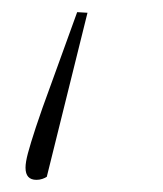

<svg xmlns="http://www.w3.org/2000/svg" viewBox="-20 -175 268 316"><path d="M124 -154 57 116Q54 118 49.5 119.5Q45 121 40 121Q31 121 26.5 116Q22 111 22 101Q22 92 26 77Q30 62 39 34.5Q48 7 65 -39L107 -155Z"/></svg>

Font: Source Serif 4 ExtraLight
Style: Italic
Weight: 250
Italic angle: -12°
Designer: Frank Grießhammer
Foundry: Adobe Systems Incorporated
Version: Version 4.004;hotconv 1.0.116;makeotfexe 2.5.65601